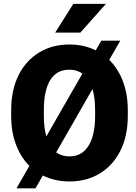

<svg xmlns="http://www.w3.org/2000/svg" viewBox="-20 -958 728 1024"><path d="M661.6 -369.6V-340.8Q661.6 -231.9 621.8 -153.6Q582 -75.2 512 -32.7Q441.9 9.8 351.1 9.8Q272.5 9.8 208.5 -22L169.4 46.4H67.9L136.7 -73.2Q90.8 -119.1 65.2 -186.8Q39.6 -254.4 39.6 -340.8V-369.6Q39.6 -478.5 79.1 -557.1Q118.7 -635.7 188.7 -678.2Q258.8 -720.7 350.1 -720.7Q427.2 -720.7 490.7 -689.5L520.5 -741.2H621.6L562.5 -638.7Q609.4 -592.8 635.5 -524.7Q661.6 -456.5 661.6 -369.6ZM213.9 -340.8Q213.9 -276.4 227.1 -230.5L419.4 -565.4Q390.1 -586.4 350.1 -586.4Q282.2 -586.4 248 -531.2Q213.9 -476.1 213.9 -370.6ZM487.3 -340.8V-370.6Q487.3 -436 473.1 -482.9L279.8 -145.5Q309.1 -124 351.1 -124Q416.5 -124 451.9 -180.2Q487.3 -236.3 487.3 -340.8ZM274.4 -784.2 371.1 -937.5H544.9L408.7 -784.2Z"/></svg>

Font: Vazirmatn UI Black
Style: Regular
Weight: 900
Designer: Saber Rastikerdar
Foundry: Saber Rastikerdar
Version: Version 33.003